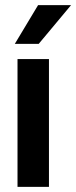

<svg xmlns="http://www.w3.org/2000/svg" viewBox="-20 -731 298 751"><path d="M258 -711 131.5 -559.5H38L129 -711ZM48.5 -500H171.5V0H48.5Z"/></svg>

Font: Overused Grotesk SemiBold
Style: Regular
Weight: 610
Version: Version 0.004